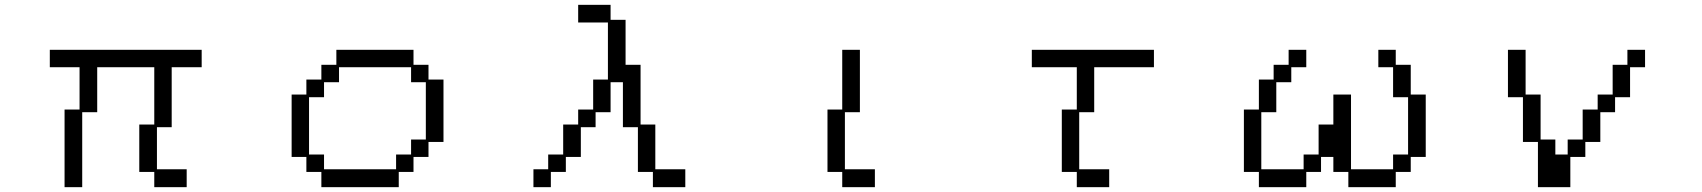

<svg xmlns="http://www.w3.org/2000/svg" viewBox="-20 -746 7040 794"><path d="M247 -293H309V-468H186V-540H814V-468H690V-220H629V-46H752V28H618V-35H556V-231H618V-468H382V-282H320V28H247Z M1186 -355H1247V-417H1309V-478H1371V-540H1690V-478H1752V-417H1814V-159H1752V-97H1690V-35H1629V28H1309V-35H1247V-97H1186ZM1320 -107V-46H1618V-107H1680V-169H1741V-406H1680V-468H1382V-406H1320V-344H1258V-107Z M2186 -46H2247V-107H2309V-231H2371V-293H2433V-417H2494V-653H2371V-726H2505V-664H2567V-478H2629V-231H2690V-46H2814V28H2680V-35H2618V-220H2556V-406H2505V-282H2443V-220H2382V-97H2320V-35H2258V28H2186Z M3402 -293H3463V-540H3536V-282H3474V-46H3598V28H3463V-35H3402Z M4371 -293H4433V-468H4247V-540H4752V-468H4505V-282H4443V-46H4567V28H4433V-35H4371Z M5124 -293H5186V-417H5247V-478H5309V-540H5382V-468H5320V-406H5258V-282H5196V-46H5371V-107H5433V-231H5494V-355H5567V-46H5741V-107H5803V-344H5741V-468H5680V-540H5752V-478H5814V-355H5876V-97H5814V-35H5752V28H5556V-35H5494V-97H5443V-35H5382V28H5186V-35H5124Z M6278 -344H6216V-540H6289V-355H6351V-169H6412V-107H6463V-169H6525V-293H6587V-355H6649V-478H6710V-540H6783V-468H6721V-344H6659V-282H6598V-159H6536V-97H6474V28H6340V-159H6278Z"/></svg>

Font: DotGothic16
Style: Regular
Weight: 400
Designer: Fontworks Inc.
Foundry: Fontworks Inc.
Version: Version 1.100